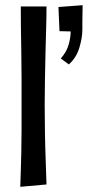

<svg xmlns="http://www.w3.org/2000/svg" viewBox="-20 -720 338 739"><path d="M58 -1Q59 -27 60 -60.5Q61 -94 62 -134Q63 -174 63 -221Q63 -268 63 -321Q63 -364 63 -415.5Q63 -467 62 -519Q61 -571 60.5 -616.5Q60 -662 60 -695H159Q159 -655 157.5 -608Q156 -561 155 -511.5Q154 -462 153 -413Q152 -364 152 -320Q152 -268 153 -209.5Q154 -151 156 -98.5Q158 -46 159 -10ZM245 -472 214 -495Q237 -521 244.5 -549Q252 -577 252 -599L209 -600L205 -693L298 -700Q298 -685 297.5 -669.5Q297 -654 297 -638Q297 -622 297 -606Q297 -575 285.5 -536.5Q274 -498 245 -472Z"/></svg>

Font: Truculenta SemiBold
Style: Regular
Weight: 600
Version: Version 1.002